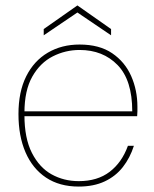

<svg xmlns="http://www.w3.org/2000/svg" viewBox="-20 -675 568 707"><path d="M270 12Q199 12 149.5 -21Q100 -54 74 -114Q48 -174 48 -255Q48 -337 76.5 -394Q105 -451 156 -481Q207 -511 273 -511Q346 -511 393 -479Q440 -447 463 -395Q486 -343 486 -282Q486 -272 486 -265Q486 -258 485 -247H59V-265H467Q467 -380 413 -435.5Q359 -491 273 -491Q221 -491 174.5 -467.5Q128 -444 99 -393Q70 -342 70 -260V-251Q70 -166 97.5 -112Q125 -58 170 -33Q215 -8 270 -8Q339 -8 384 -42.5Q429 -77 451 -138H473Q459 -94 432.5 -60Q406 -26 365.5 -7Q325 12 270 12ZM141 -545V-568L265 -655L389 -568V-545L265 -629Z"/></svg>

Font: DM Sans 20pt Thin
Style: Regular
Weight: 250
Version: Version 4.004;gftools[0.9.30]